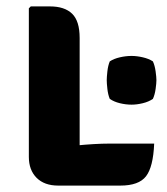

<svg xmlns="http://www.w3.org/2000/svg" viewBox="-20 -576 522 599"><path d="M228.5 3H161.5Q118.5 3 94.2 -21.2Q70 -45.5 70 -86.5V-550L76 -556H136Q181.5 -556 205 -533.2Q228.5 -510.5 228.5 -457.5ZM461 -128Q458 -55 435.5 -26Q413 3 355.5 3H161.5L95 -102.5Q152.5 -115.5 214.8 -121.8Q277 -128 321 -128ZM313 -326Q313 -335 315 -353.2Q317 -371.5 322.5 -384.5Q335.5 -393 354 -397.2Q372.5 -401.5 390.5 -401.5Q407 -401.5 425.5 -397.2Q444 -393 457 -384.5Q463 -371.5 465.5 -353.2Q468 -335 468 -326Q468 -316.5 465.5 -298.5Q463 -280.5 457 -267.5Q444 -258.5 425.5 -254Q407 -249.5 390.5 -249.5Q372.5 -249.5 354 -254Q335.5 -258.5 322.5 -267.5Q317 -280.5 315 -298.5Q313 -316.5 313 -326Z"/></svg>

Font: Signika SC
Style: Regular
Weight: 300
Designer: Anna Giedryś
Foundry: Anna Giedryś
Version: Version 2.000